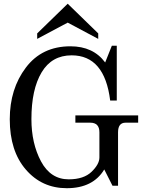

<svg xmlns="http://www.w3.org/2000/svg" viewBox="-20 -993 758 1026"><path d="M336.9 12.7Q204.1 12.7 118.2 -86.7Q32.2 -186 32.2 -355.5Q32.2 -518.1 118.2 -631.8Q204.1 -745.6 356.4 -745.6Q478 -745.6 542 -659.2L577.6 -748.5H604V-455.6H568.8Q539.1 -697.3 362.8 -697.3Q256.8 -697.3 202.4 -606.4Q147.9 -515.6 147.9 -356.4Q147.9 -226.6 199.2 -130.6Q250.5 -34.7 347.2 -34.7Q427.7 -34.7 469.5 -75.2Q511.2 -115.7 511.2 -151.4V-286.1Q511.2 -337.4 462.4 -337.4H382.8V-376.5H718.3V-337.4H650.9Q610.8 -337.4 610.8 -286.1V-0.5H581.1L537.1 -87.4Q477.1 12.7 336.9 12.7ZM504.9 -785.2 341.8 -872.1 178.7 -785.2V-814.5L341.8 -973.1L504.9 -814.5Z"/></svg>

Font: Munson
Style: Regular
Weight: 400
Designer: Paul James MIller
Foundry: High-Logic / Made with FontCreator
Version: Version 2.10;May 5, 2019;FontCreator 11.5.0.2430 64-bit